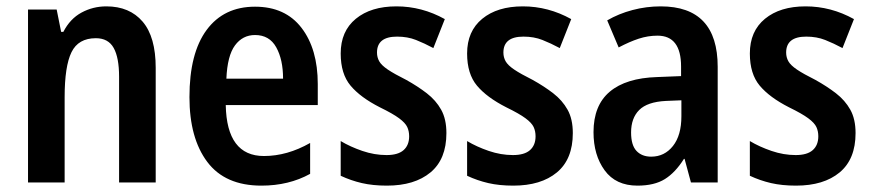

<svg xmlns="http://www.w3.org/2000/svg" viewBox="-20 -573 2737 603"><path d="M314 -553Q387 -553 428 -505Q469 -457 469 -360V0H354V-332Q354 -392 337 -422.5Q320 -453 281 -453Q226 -453 204.5 -409Q183 -365 183 -268V0H68V-543H158L172 -473H179Q200 -514 236 -533.5Q272 -553 314 -553Z M781 -552Q876 -552 927 -485.5Q978 -419 978 -309V-243H689Q692 -83 809 -83Q882 -83 954 -124V-27Q887 10 801 10Q687 10 631 -64.5Q575 -139 575 -268Q575 -406 629 -479Q683 -552 781 -552ZM781 -463Q742 -463 718 -430.5Q694 -398 691 -326H869Q869 -386 847.5 -424.5Q826 -463 781 -463Z M1382 -155Q1382 -73 1332 -31.5Q1282 10 1195 10Q1151 10 1116.5 2Q1082 -6 1050 -21V-130Q1080 -112 1118 -99Q1156 -86 1194 -86Q1230 -86 1247.5 -101.5Q1265 -117 1265 -145Q1265 -161 1259 -174Q1253 -187 1233.5 -201.5Q1214 -216 1173 -236Q1112 -267 1081 -304Q1050 -341 1050 -405Q1050 -475 1097.5 -514Q1145 -553 1225 -553Q1305 -553 1377 -513L1341 -422Q1313 -437 1286.5 -447.5Q1260 -458 1227 -458Q1164 -458 1164 -408Q1164 -393 1171 -380.5Q1178 -368 1198 -354.5Q1218 -341 1256 -322Q1292 -302 1320.5 -280Q1349 -258 1365.5 -228.5Q1382 -199 1382 -155Z M1779 -155Q1779 -73 1729 -31.5Q1679 10 1592 10Q1548 10 1513.5 2Q1479 -6 1447 -21V-130Q1477 -112 1515 -99Q1553 -86 1591 -86Q1627 -86 1644.5 -101.5Q1662 -117 1662 -145Q1662 -161 1656 -174Q1650 -187 1630.5 -201.5Q1611 -216 1570 -236Q1509 -267 1478 -304Q1447 -341 1447 -405Q1447 -475 1494.5 -514Q1542 -553 1622 -553Q1702 -553 1774 -513L1738 -422Q1710 -437 1683.5 -447.5Q1657 -458 1624 -458Q1561 -458 1561 -408Q1561 -393 1568 -380.5Q1575 -368 1595 -354.5Q1615 -341 1653 -322Q1689 -302 1717.5 -280Q1746 -258 1762.5 -228.5Q1779 -199 1779 -155Z M2055 -553Q2234 -553 2234 -363V0H2150L2130 -74H2128Q2101 -31 2068 -10.5Q2035 10 1982 10Q1914 10 1879 -38Q1844 -86 1844 -158Q1844 -242 1895 -285Q1946 -328 2044 -331L2119 -334V-364Q2119 -461 2045 -461Q2015 -461 1986 -451.5Q1957 -442 1923 -424L1887 -509Q1923 -530 1966.5 -541.5Q2010 -553 2055 -553ZM2071 -256Q2013 -253 1987.5 -227.5Q1962 -202 1962 -157Q1962 -117 1979 -99Q1996 -81 2025 -81Q2067 -81 2093.5 -114.5Q2120 -148 2120 -208V-258Z M2667 -155Q2667 -73 2617 -31.5Q2567 10 2480 10Q2436 10 2401.5 2Q2367 -6 2335 -21V-130Q2365 -112 2403 -99Q2441 -86 2479 -86Q2515 -86 2532.5 -101.5Q2550 -117 2550 -145Q2550 -161 2544 -174Q2538 -187 2518.5 -201.5Q2499 -216 2458 -236Q2397 -267 2366 -304Q2335 -341 2335 -405Q2335 -475 2382.5 -514Q2430 -553 2510 -553Q2590 -553 2662 -513L2626 -422Q2598 -437 2571.5 -447.5Q2545 -458 2512 -458Q2449 -458 2449 -408Q2449 -393 2456 -380.5Q2463 -368 2483 -354.5Q2503 -341 2541 -322Q2577 -302 2605.5 -280Q2634 -258 2650.5 -228.5Q2667 -199 2667 -155Z"/></svg>

Font: Noto Sans Gurmukhi Condensed SemiBold
Style: Regular
Weight: 600
Width: 3
Designer: Jelle Bosma - Monotype Design Team
Foundry: Monotype Imaging Inc.
Version: Version 2.004; ttfautohint (v1.8.4.7-5d5b)